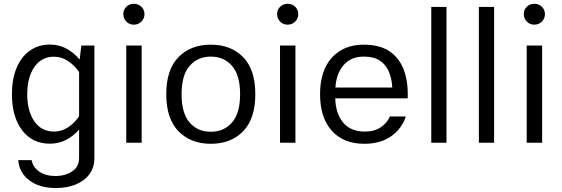

<svg xmlns="http://www.w3.org/2000/svg" viewBox="-20 -742 2922 998"><path d="M42 -252Q42 -330.6 65.9 -388.4Q89.8 -446.3 134.5 -478.3Q179.2 -510.3 240.2 -510.3Q285.6 -510.3 324.2 -490Q362.8 -469.7 394 -432.6L402.8 -505.4H470.7V79.1Q470.7 128.9 444.6 163.8Q418.5 198.7 373.3 217Q328.1 235.4 271 235.4Q185.5 235.4 132.8 195.8Q80.1 156.2 74.7 90.3H144.5Q150.9 127.4 184.3 150.1Q217.8 172.9 268.1 172.9Q318.8 172.9 355 148.9Q391.1 125 391.1 79.1V-68.8Q360.4 -33.2 322.3 -14.2Q284.2 4.9 239.7 4.9Q147.9 4.9 95 -64.9Q42 -134.8 42 -252ZM121.6 -252Q121.6 -164.1 158.7 -111.1Q195.8 -58.1 260.7 -58.1Q299.3 -58.1 332.8 -79.6Q366.2 -101.1 391.1 -137.2V-367.7Q366.2 -403.8 332.5 -425.5Q298.8 -447.3 260.7 -447.3Q195.8 -447.3 158.7 -393.8Q121.6 -340.3 121.6 -252Z M621.1 -668.5Q621.1 -691.4 636.7 -706.8Q652.3 -722.2 675.8 -722.2Q699.2 -722.2 715.1 -706.8Q731 -691.4 731 -668.5Q731 -646 715.1 -629.9Q699.2 -613.8 675.8 -613.8Q652.3 -613.8 636.7 -629.9Q621.1 -646 621.1 -668.5ZM636.2 -505.4H716.3V0H636.2Z M1075.7 -509.8Q1181.2 -509.8 1244.1 -444.8Q1307.1 -379.9 1307.1 -252.4Q1307.1 -125 1243.9 -59.8Q1180.7 5.4 1075.7 5.4Q971.2 5.4 907.7 -59.8Q844.2 -125 844.2 -252.4Q844.2 -379.9 907.5 -444.8Q970.7 -509.8 1075.7 -509.8ZM1075.7 -447.8Q1007.8 -447.8 965.8 -399.7Q923.8 -351.6 923.8 -252.4Q923.8 -153.3 965.6 -105.2Q1007.3 -57.1 1075.7 -57.1Q1144 -57.1 1186 -105.2Q1228 -153.3 1228 -252.4Q1228 -351.6 1186 -399.7Q1144 -447.8 1075.7 -447.8Z M1420.4 -668.5Q1420.4 -691.4 1436 -706.8Q1451.7 -722.2 1475.1 -722.2Q1498.5 -722.2 1514.4 -706.8Q1530.3 -691.4 1530.3 -668.5Q1530.3 -646 1514.4 -629.9Q1498.5 -613.8 1475.1 -613.8Q1451.7 -613.8 1436 -629.9Q1420.4 -646 1420.4 -668.5ZM1435.5 -505.4H1515.6V0H1435.5Z M1722.7 -231Q1724.1 -154.3 1762.7 -106.2Q1801.3 -58.1 1876.5 -58.1Q1927.7 -58.1 1960.4 -81.3Q1993.2 -104.5 2006.8 -136.7H2089.4Q2067.9 -71.8 2012.5 -33.2Q1957 5.4 1874 5.4Q1765.1 5.4 1704.3 -62.7Q1643.6 -130.9 1643.6 -252.4Q1643.6 -374.5 1704.8 -442.1Q1766.1 -509.8 1870.6 -509.8Q1954.1 -509.8 2005.4 -474.9Q2056.6 -439.9 2079.6 -377.2Q2102.5 -314.5 2099.1 -231ZM1723.6 -287.1H2019Q2016.6 -333 2001.5 -369.1Q1986.3 -405.3 1955.1 -426.5Q1923.8 -447.8 1871.1 -447.8Q1803.7 -447.8 1765.6 -403.1Q1727.5 -358.4 1723.6 -287.1Z M2300.8 0H2221.7V-706.1H2300.8Z M2548.3 0H2469.2V-706.1H2548.3Z M2702.6 -668.5Q2702.6 -691.4 2718.3 -706.8Q2733.9 -722.2 2757.3 -722.2Q2780.8 -722.2 2796.6 -706.8Q2812.5 -691.4 2812.5 -668.5Q2812.5 -646 2796.6 -629.9Q2780.8 -613.8 2757.3 -613.8Q2733.9 -613.8 2718.3 -629.9Q2702.6 -646 2702.6 -668.5ZM2717.8 -505.4H2797.9V0H2717.8Z"/></svg>

Font: Estedad-FD Regular
Style: FD-Regular
Weight: 400
Designer: Amin Abedi
Version: Version 7.3